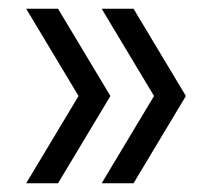

<svg xmlns="http://www.w3.org/2000/svg" viewBox="-20 -490 491 440"><path d="M40 -470H113L233 -270L113 -70H40L160 -270ZM213 -470H286L406 -270L286 -70H213L333 -270Z"/></svg>

Font: MedMera Sans
Style: Regular
Weight: 400
Designer: Kasper Nordkvist
Foundry: UNCUT.wtf
Version: Version 1.300